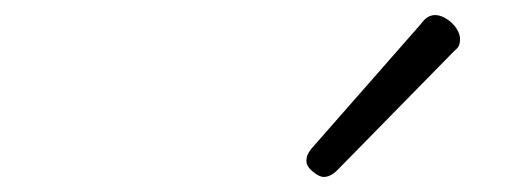

<svg xmlns="http://www.w3.org/2000/svg" viewBox="-20 -860 685 255"><path d="M410 -625Q404 -625 395.5 -632Q387 -639 387 -646Q387 -651 388.5 -654.5Q390 -658 394 -663L538 -827Q544 -835 548.5 -837.5Q553 -840 558 -840Q565 -840 573 -835Q581 -830 586 -822.5Q591 -815 591 -808Q591 -803 589.5 -799.5Q588 -796 583 -792L428 -634Q419 -625 410 -625Z"/></svg>

Font: Playwrite RO ExtraLight
Style: Regular
Weight: 250
Version: Version 1.002